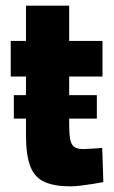

<svg xmlns="http://www.w3.org/2000/svg" viewBox="-20 -648 403 680"><path d="M29 -228V-311H323V-228ZM229 12Q173 12 138 -3.5Q103 -19 87.5 -58.5Q72 -98 72 -170V-377H18V-503H72V-628H225V-503H343V-377H225V-208Q225 -174 228.5 -155Q232 -136 242.5 -128Q253 -120 276 -120Q282 -120 295 -121Q308 -122 321.5 -122.5Q335 -123 342 -124L346 -3Q330 0 308 3.5Q286 7 265 9.5Q244 12 229 12Z"/></svg>

Font: Cairo Play ExtraBold
Style: Regular
Weight: 800
Version: Version 3.119